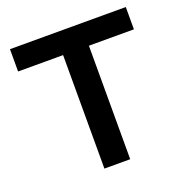

<svg xmlns="http://www.w3.org/2000/svg" viewBox="-126 -815 897 930"><g transform="rotate(-20 322.5 -350.0)"><path d="M256 0V-585H24V-700H621V-585H389V0Z"/></g></svg>

Font: Red Hat Text SemiBold
Style: Regular
Weight: 600
Designer: Pentagram, MCKL
Foundry: MCKL
Version: Version 1.030